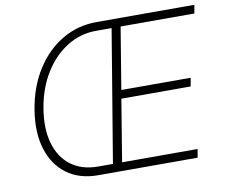

<svg xmlns="http://www.w3.org/2000/svg" viewBox="-79 -825 1088 924"><g transform="rotate(-10 465.0 -363.5)"><path d="M328.1 0Q236.9 0 175.2 -45.8Q113.6 -91.6 88.6 -173.7Q63.6 -255.7 81.3 -363.6Q99.4 -473.4 151.3 -555Q203.1 -636.7 279.7 -682Q356.2 -727.3 448.9 -727.3H926.5L919.4 -686.1H558.9L509.2 -384.6H848L840.9 -343.4H502.1L452.4 -41.2H821.4L814.3 0ZM407.7 -41.2 514.9 -686.1H441.8Q363.6 -686.8 297.8 -646.1Q231.9 -605.5 186.6 -532.8Q141.3 -460.2 125 -363.6Q108.7 -267 129.1 -194.4Q149.5 -121.8 202.4 -81.5Q255.3 -41.2 335.6 -41.2Z"/></g></svg>

Font: Inter UI Extra Light
Style: Italic
Weight: 200
Italic angle: -9.39999°
Designer: Rasmus Andersson
Foundry: rsms
Version: 3.2;8d6f07862